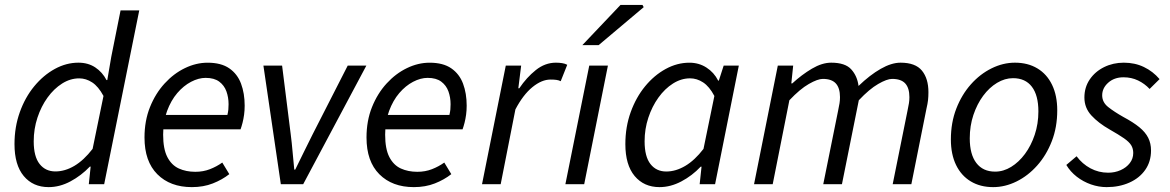

<svg xmlns="http://www.w3.org/2000/svg" viewBox="-20 -755 4795 787"><path d="M179.4 12Q115.3 12 77.3 -33.5Q39.4 -78.9 39.4 -164.4Q39.4 -234.2 61.1 -294.9Q82.7 -355.6 120.2 -401.2Q157.7 -446.7 204.6 -472.4Q251.5 -498.1 301.6 -498.1Q341.2 -498.1 370.5 -478.7Q399.8 -459.2 416.5 -426.9H419.8L436.1 -522.2L474.2 -712.4H550.8L407 0H344L351.6 -72.1H348.3Q312.8 -35 268.8 -11.5Q224.9 12 179.4 12ZM207.1 -52.3Q246.1 -52.3 284.8 -75.1Q323.4 -97.9 359.6 -144.8L404.2 -361.7Q383.2 -400.7 357.9 -417.2Q332.6 -433.8 304.7 -433.8Q268.2 -433.8 234.6 -412.6Q201 -391.3 174.9 -355.2Q148.8 -319.2 133.5 -272.8Q118.2 -226.4 118.2 -175.6Q118.2 -113.2 142.4 -82.7Q166.5 -52.3 207.1 -52.3Z M766.4 12Q677.6 12 624.9 -40.8Q572.3 -93.5 572.3 -191.4Q572.3 -260 594.8 -316Q617.3 -372 654.7 -412.8Q692 -453.6 738 -475.8Q783.9 -498 831.1 -498Q886.4 -498 919.8 -474.9Q953.1 -451.9 968 -412.1Q982.9 -372.2 982.9 -322Q982.9 -302.3 980.5 -284.8Q978.1 -267.2 974.2 -251.9Q970.3 -236.7 966 -224.8H629.4L637.2 -283.9H912.1Q915.1 -296.5 916 -306.1Q916.9 -315.7 916.9 -328Q916.9 -355.9 908.1 -380.4Q899.2 -405 878.6 -420.4Q858 -435.8 823 -435.8Q794 -435.8 763.2 -419.7Q732.4 -403.6 706.6 -373.5Q680.8 -343.3 664.8 -300Q648.7 -256.7 648.7 -203.2Q648.7 -144.5 665.9 -111.3Q683.1 -78.1 712.9 -64.4Q742.7 -50.8 780.6 -50.8Q813.1 -50.8 840.5 -61.5Q867.8 -72.1 891.1 -88.7L919.9 -41.2Q891 -18.4 852.5 -3.2Q814 12 766.4 12Z M1131.1 0 1059.7 -486.1H1136.3L1171.6 -205Q1176.1 -169.9 1179.3 -132.7Q1182.4 -95.4 1186.2 -59.9H1190.2Q1207.9 -96.3 1225.9 -132.7Q1243.9 -169.2 1261.8 -205L1405.3 -486.1H1481.7L1222.8 0Z M1676.4 12Q1587.6 12 1534.9 -40.8Q1482.3 -93.5 1482.3 -191.4Q1482.3 -260 1504.8 -316Q1527.3 -372 1564.7 -412.8Q1602 -453.6 1648 -475.8Q1693.9 -498 1741.1 -498Q1796.4 -498 1829.8 -474.9Q1863.1 -451.9 1878 -412.1Q1892.9 -372.2 1892.9 -322Q1892.9 -302.3 1890.5 -284.8Q1888.1 -267.2 1884.2 -251.9Q1880.3 -236.7 1876 -224.8H1539.4L1547.2 -283.9H1822.1Q1825.1 -296.5 1826 -306.1Q1826.9 -315.7 1826.9 -328Q1826.9 -355.9 1818.1 -380.4Q1809.2 -405 1788.6 -420.4Q1768 -435.8 1733 -435.8Q1704 -435.8 1673.2 -419.7Q1642.4 -403.6 1616.6 -373.5Q1590.8 -343.3 1574.8 -300Q1558.7 -256.7 1558.7 -203.2Q1558.7 -144.5 1575.9 -111.3Q1593.1 -78.1 1622.9 -64.4Q1652.7 -50.8 1690.6 -50.8Q1723.1 -50.8 1750.5 -61.5Q1777.8 -72.1 1801.1 -88.7L1829.9 -41.2Q1801 -18.4 1762.5 -3.2Q1724 12 1676.4 12Z M1955.8 0 2053.2 -486.1H2116.2L2104.6 -393.2H2108.6Q2138.3 -437.4 2176.2 -467.7Q2214.1 -498.1 2258.6 -498.1Q2272.1 -498.1 2284.1 -496.2Q2296.2 -494.4 2305.1 -489.4L2278.3 -422.1Q2270.9 -426.2 2260.3 -427.6Q2249.7 -428.9 2236.5 -428.9Q2200.4 -428.9 2162.3 -397.8Q2124.2 -366.7 2092.6 -306.5L2032.3 0Z M2297.5 0 2395.3 -486H2471.8L2374.6 0ZM2367 -570 2523.3 -734.7H2613.6L2618.5 -725.6L2433.8 -570Z M2683.3 12Q2619.6 12 2581.4 -33.5Q2543.3 -79.1 2543.3 -164.3Q2543.3 -234.5 2565.1 -295.1Q2586.9 -355.7 2624.1 -401.1Q2661.3 -446.4 2708.4 -472.2Q2755.5 -498 2805.7 -498Q2844.8 -498 2875.7 -478.1Q2906.6 -458.3 2923.7 -424.7H2926.5L2946.3 -486H3008.4L2911.1 0H2847.9L2855.6 -71.9H2852.2Q2817.1 -34.7 2772.9 -11.4Q2728.7 12 2683.3 12ZM2711 -52Q2750 -52 2788.9 -75Q2827.8 -98 2863.6 -144.7L2908.2 -361.6Q2887.6 -400.5 2862.1 -417.2Q2836.6 -433.9 2808.6 -433.9Q2772.2 -433.9 2738.7 -412.7Q2705.1 -391.5 2679 -355.2Q2652.8 -318.8 2637.5 -272.5Q2622.2 -226.3 2622.2 -175.8Q2622.2 -113.3 2646.1 -82.7Q2670.1 -52 2711 -52Z M3070.8 0 3168.2 -486.1H3231.2L3223.6 -413.2H3227.6Q3266.4 -448.9 3308 -473.5Q3349.6 -498.1 3386.9 -498.1Q3444.7 -498.1 3469.4 -470.5Q3494.1 -443 3499.1 -402.7Q3545.7 -447.6 3589.9 -472.8Q3634.1 -498.1 3671.4 -498.1Q3732.2 -498.1 3758.9 -465.6Q3785.6 -433.1 3785.6 -376.9Q3785.6 -359.7 3784 -344.8Q3782.3 -329.9 3777.6 -310L3715.6 0H3639.1L3699.6 -300.1Q3703.9 -319.8 3705.7 -331.9Q3707.6 -344 3707.6 -356.8Q3707.6 -394.2 3690.6 -412.9Q3673.6 -431.6 3636.5 -431.6Q3615.8 -431.6 3579.7 -410.8Q3543.6 -390.1 3500.2 -344L3431.1 0H3354.5L3415.1 -300.1Q3419.3 -319.8 3421.2 -331.9Q3423.1 -344 3423.1 -356.8Q3423.1 -394.2 3406.1 -412.9Q3389.1 -431.6 3352.7 -431.6Q3331.7 -431.6 3295.4 -410.8Q3259.1 -390.1 3215.6 -344L3147.3 0Z M4051.1 12Q3998 12 3959.1 -11.5Q3920.1 -34.9 3898.8 -78.8Q3877.6 -122.6 3877.6 -183.4Q3877.6 -252.6 3899.9 -309.9Q3922.2 -367.3 3959.7 -409.4Q3997.3 -451.6 4044.3 -474.8Q4091.3 -498.1 4140.2 -498.1Q4193.2 -498.1 4232.2 -474.6Q4271.2 -451.2 4292.4 -407.3Q4313.6 -363.5 4313.6 -302.7Q4313.6 -233.5 4291.3 -176.2Q4269 -118.8 4231.5 -76.7Q4194 -34.5 4147 -11.3Q4099.9 12 4051.1 12ZM4059 -51.5Q4093 -51.5 4124.6 -70.9Q4156.3 -90.3 4181.3 -124.1Q4206.4 -158 4221.3 -202.7Q4236.3 -247.5 4236.3 -298.2Q4236.3 -364.6 4209.5 -399.6Q4182.8 -434.6 4132.3 -434.6Q4098.9 -434.6 4066.9 -415.4Q4035 -396.2 4009.9 -362.3Q3984.9 -328.5 3969.9 -283.7Q3955 -239 3955 -187.9Q3955 -122.4 3981.9 -87Q4008.9 -51.5 4059 -51.5Z M4516.2 12Q4483.7 12 4451.8 0.9Q4419.9 -10.3 4393.5 -30.8Q4367.1 -51.4 4350.8 -78.9L4392.9 -114.5Q4416.2 -83.1 4449.7 -65.1Q4483.3 -47.1 4522.4 -47.1Q4550 -47.1 4573.4 -57.6Q4596.9 -68.1 4611 -86.4Q4625.1 -104.6 4625.1 -127.9Q4625.1 -145.9 4616.7 -159.7Q4608.3 -173.4 4587.1 -188.2Q4565.9 -202.9 4528.5 -224.2Q4482.6 -250.3 4453.8 -281.5Q4424.9 -312.7 4424.9 -355.4Q4424.9 -397.1 4446.8 -429.4Q4468.8 -461.7 4505.6 -479.9Q4542.5 -498.1 4586.5 -498.1Q4631.9 -498.1 4668.8 -480.3Q4705.8 -462.6 4733 -430.7L4692.2 -390.4Q4671.9 -412.2 4644.8 -425.2Q4617.7 -438.2 4585.2 -438.2Q4547.3 -438.2 4522.5 -416Q4497.8 -393.9 4497.8 -364.3Q4497.8 -335.7 4522.5 -316.2Q4547.3 -296.6 4584.1 -275.8Q4625.2 -253.9 4650.1 -233.5Q4675 -213.1 4686.5 -190.1Q4698 -167.1 4698 -138.3Q4698 -92.7 4674.3 -58.8Q4650.6 -24.9 4609.2 -6.5Q4567.8 12 4516.2 12Z"/></svg>

Font: Source Sans 3 VF
Style: Italic
Weight: 200
Italic angle: -11°
Designer: Paul D. Hunt
Foundry: Adobe Systems Incorporated
Version: Version 3.042;hotconv 1.0.118;makeotfexe 2.5.65603